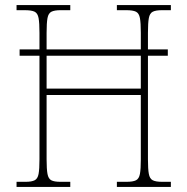

<svg xmlns="http://www.w3.org/2000/svg" viewBox="-20 -734 736 754"><path d="M45 0V-20H81Q104 -20 116 -26Q128 -32 131.5 -51Q135 -70 135 -108V-515H57V-540H135V-605Q135 -644 131.5 -663Q128 -682 116 -688Q104 -694 77 -694H45V-714H256V-694H218Q194 -694 182 -688Q170 -682 166.5 -663Q163 -644 163 -605V-540H533V-605Q533 -644 529.5 -663Q526 -682 514 -688Q502 -694 476 -694H439V-714H651V-694H616Q592 -694 580 -688Q568 -682 564.5 -663Q561 -644 561 -605V-540H639V-515H561V-108Q561 -70 564.5 -51Q568 -32 580 -26Q592 -20 616 -20H651V0H439V-20H477Q502 -20 514 -26Q526 -32 529.5 -51Q533 -70 533 -108V-361H163V-108Q163 -70 166.5 -51Q170 -32 181.5 -26Q193 -20 217 -20H256V0ZM163 -386H533V-515H163Z"/></svg>

Font: Noto Serif Khmer SemiCondensed Thin
Style: Regular
Weight: 250
Width: 4
Designer: Danh Hong and the Monotype Design Team
Foundry: Monotype Imaging Inc.
Version: Version 2.004